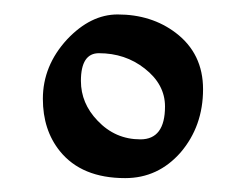

<svg xmlns="http://www.w3.org/2000/svg" viewBox="-20 -704 345 271"><path d="M40.5 -564.5Q40.5 -611.3 74.7 -648.4Q107.9 -683.6 146 -683.6Q193.8 -683.6 228 -657.7Q266.6 -628.4 266.6 -578.1Q266.6 -525.9 234.9 -488.8Q203.1 -452.6 156.7 -452.6Q95.2 -452.6 64.5 -490.7Q40.5 -520.5 40.5 -564.5ZM117.7 -533.7Q142.6 -507.3 178.2 -507.3Q212.9 -507.3 212.9 -553.7Q212.9 -585 184.1 -607.4Q156.7 -628.9 119.6 -628.9Q94.2 -628.9 94.2 -589.8Q94.2 -558.1 117.7 -533.7Z"/></svg>

Font: Balgruf
Style: Regular
Weight: 500
Designer: Paul James MIller
Foundry: High-Logic / Made with FontCreator
Version: Version 1.201;March 28, 2021;FontCreator 13.0.0.2683 64-bit